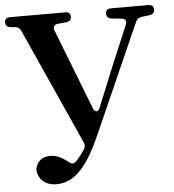

<svg xmlns="http://www.w3.org/2000/svg" viewBox="-56 -795 840 927"><g transform="rotate(-5 364.0 -331.5)"><path d="M92 19C103 61 139 80 180 80C274 80 336 1 401 -148L632 -669C637 -681 647 -687 660 -689L700 -694C715 -696 723 -705 723 -720C723 -735 714 -743 698 -743H515C499 -743 490 -735 490 -720C490 -705 499 -696 514 -694L563 -689C581 -687 588 -675 581 -659L487 -435L420 -270C412 -249 395 -248 387 -270L235 -661C229 -678 237 -689 254 -691L296 -695C312 -697 320 -705 320 -720C320 -735 311 -743 295 -743H26C10 -743 1 -735 1 -720C1 -705 10 -696 25 -695L47 -693C60 -692 69 -686 75 -674L329 -109C334 -97 334 -86 326 -75C313 -56 300 -38 284 -22C273 -10 261 -11 249 -21C217 -47 191 -59 161 -59C134 -59 103 -47 92 -11C89 0 89 8 92 19Z"/></g></svg>

Font: 寒蝉锦书宋Pro Soft
Style: Regular
Weight: 700
Designer: 寒蝉锦书宋{Warren} 思源宋体{Ryoko NISHIZUKA 西塚涼子 (kana & ideographs); Frank Grießhammer (Latin, Greek & Cyrillic); Wenlong ZHANG 
Foundry: Adobe & ChillType
Version: Version 2.000;Glyphs 3.1.1 (3135)